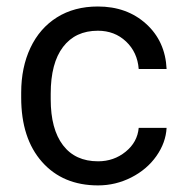

<svg xmlns="http://www.w3.org/2000/svg" viewBox="-20 -558 563 588"><path d="M280.3 -64Q328.6 -64 364.7 -93.3Q400.9 -122.6 404.8 -166.5H490.2Q487.8 -121.1 459 -80.1Q430.2 -39.1 382.1 -14.6Q334 9.8 280.3 9.8Q172.4 9.8 108.6 -62.3Q44.9 -134.3 44.9 -259.3V-274.4Q44.9 -351.6 73.2 -411.6Q101.6 -471.7 154.5 -504.9Q207.5 -538.1 279.8 -538.1Q368.7 -538.1 427.5 -484.9Q486.3 -431.6 490.2 -346.7H404.8Q400.9 -397.9 366 -430.9Q331.1 -463.9 279.8 -463.9Q210.9 -463.9 173.1 -414.3Q135.3 -364.7 135.3 -271V-253.9Q135.3 -162.6 172.9 -113.3Q210.4 -64 280.3 -64Z"/></svg>

Font: Mardoto
Style: Regular
Weight: 400
Designer: Christian Robertson, Vahan Hovhannisyan
Foundry: Google
Version: Version 1.000